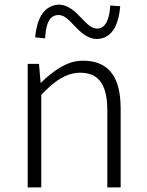

<svg xmlns="http://www.w3.org/2000/svg" viewBox="-20 -809 633 829"><path d="M99.6 0V-533.2H148.4L155.3 -452.1H157.2Q238.3 -531.2 305.7 -543.9Q322.3 -546.9 338.9 -546.9Q490.2 -546.9 500 -369.1Q501 -354.5 501 -340.8V0H443.4V-333Q443.4 -466.8 367.2 -489.3Q348.6 -495.1 326.2 -495.1Q260.7 -495.1 194.3 -434.6Q176.8 -418.9 158.2 -399.4V0ZM399.4 -640.6Q355.5 -640.6 310.5 -688.5Q274.4 -726.6 263.7 -733.4Q248 -744.1 232.4 -744.1Q181.6 -744.1 175.8 -655.3Q174.8 -649.4 174.8 -643.6L131.8 -647.5Q144.5 -783.2 233.4 -789.1Q276.4 -789.1 321.3 -741.2Q358.4 -702.1 370.1 -695.3Q385.7 -685.5 400.4 -685.5Q450.2 -687.5 456.1 -785.2L499 -782.2Q487.3 -644.5 399.4 -640.6Z"/></svg>

Font: Taipei Sans TC Beta Light
Style: Regular
Weight: 300
Designer: JT Foundry
Foundry: JT Foundry
Version: Version 1.000